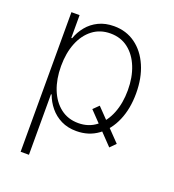

<svg xmlns="http://www.w3.org/2000/svg" viewBox="-136 -654 872 963"><g transform="rotate(20 300.0 -172.0)"><path d="M377 -148.9 522.5 2 493.2 31.7 347.7 -120.1ZM83 204.1V-541H126.5V-419.4H130.9Q143.1 -454.6 167.2 -484.1Q191.4 -513.7 227.1 -531Q262.7 -548.3 309.1 -548.3Q374.5 -548.3 423.6 -512.7Q472.7 -477.1 500 -414.1Q527.3 -351.1 527.3 -269Q527.3 -187 500.2 -123.8Q473.1 -60.5 424.1 -24.7Q375 11.2 309.1 11.2Q263.2 11.2 227.8 -6.3Q192.4 -23.9 168 -53.7Q143.6 -83.5 130.9 -119.1H127.4V204.1ZM304.7 -29.8Q359.9 -29.8 399.9 -61Q439.9 -92.3 461.4 -146.5Q482.9 -200.7 482.9 -269.5Q482.9 -337.9 461.4 -391.8Q439.9 -445.8 399.9 -476.8Q359.9 -507.8 304.7 -507.8Q249.5 -507.8 209.5 -477.1Q169.4 -446.3 147.9 -392.6Q126.5 -338.9 126.5 -269.5Q126.5 -200.2 147.9 -146Q169.4 -91.8 209.5 -60.8Q249.5 -29.8 304.7 -29.8Z"/></g></svg>

Font: Inter 17pt ExtraLight
Style: Regular
Weight: 250
Version: Version 4.001;git-66647c0bb